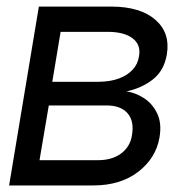

<svg xmlns="http://www.w3.org/2000/svg" viewBox="-20 -566 554 586"><path d="M7.8 0 98.6 -545.9H321.3Q408.7 -545.4 454.3 -505.6Q500 -465.8 489.3 -400.4Q481 -350.6 446.8 -323.7Q412.6 -296.9 366.2 -287.1Q395 -282.7 420.7 -265.6Q446.3 -248.5 460.2 -218.8Q474.1 -189 466.8 -146.5Q456.1 -83.5 401.9 -41.7Q347.7 0 264.6 0ZM100.6 -77.1H277.3Q321.3 -76.7 349.4 -97.4Q377.4 -118.2 382.8 -153.3Q390.1 -196.3 369.4 -220.2Q348.6 -244.1 305.7 -244.1H128.9ZM139.6 -316.4H283.2Q316.9 -316.9 342.8 -326.4Q368.7 -335.9 384.8 -353.3Q400.9 -370.6 404.3 -394.5Q410.6 -429.2 384.8 -449Q358.9 -468.8 308.6 -468.8H165Z"/></svg>

Font: Inter Tight
Style: Italic
Weight: 400
Italic angle: -9.39999°
Designer: Rasmus Andersson
Foundry: rsms
Version: Version 3.002